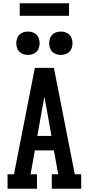

<svg xmlns="http://www.w3.org/2000/svg" viewBox="-20 -1148 540 1168"><path d="M26 0V-88H65L192 -735H308L435 -88H474V0H295V-88H334L308 -233H192L166 -88H205V0ZM293 -321 263 -490Q259 -508 256 -525.5Q253 -543 250 -561Q247 -543 244 -525.5Q241 -508 237 -490L207 -321ZM350 -814Q336 -814 322 -818.5Q308 -823 298 -833Q288 -843 283.5 -857Q279 -871 279 -885Q279 -899 283.5 -913Q288 -927 298 -937Q308 -947 322 -951.5Q336 -956 350 -956Q364 -956 378 -951.5Q392 -947 402 -937Q412 -927 416.5 -913Q421 -899 421 -885Q421 -871 416.5 -857Q412 -843 402 -833Q392 -823 378 -818.5Q364 -814 350 -814ZM150 -814Q136 -814 122 -818.5Q108 -823 98 -833Q88 -843 83.5 -857Q79 -871 79 -885Q79 -899 83.5 -913Q88 -927 98 -937Q108 -947 122 -951.5Q136 -956 150 -956Q164 -956 178 -951.5Q192 -947 202 -937Q212 -927 216.5 -913Q221 -899 221 -885Q221 -871 216.5 -857Q212 -843 202 -833Q192 -823 178 -818.5Q164 -814 150 -814ZM100 -1052V-1128H400V-1052Z"/></svg>

Font: Iosevka Slab Semibold
Style: Regular
Weight: 600
Monospace: yes
Designer: Belleve Invis
Foundry: Belleve Invis
Version: Version 11.1.1; ttfautohint (v1.8.3)